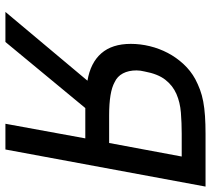

<svg xmlns="http://www.w3.org/2000/svg" viewBox="-55 -724 779 709"><g transform="rotate(90 334.5 -369.5)"><path d="M558 -651H474Q434 -651 396 -648Q358 -645 327 -631.5Q296 -618 274.5 -590.5Q253 -563 244 -514Q242 -506 241 -498.5Q240 -491 240 -484Q240 -455 251 -434Q262 -413 284 -403Q320 -383 406 -383H508ZM278 -303Q212 -314 177 -354Q142 -394 142 -463Q142 -498 150.5 -533Q159 -568 175.5 -599.5Q192 -631 216.5 -657.5Q241 -684 272 -701Q291 -711 311 -718.5Q331 -726 355 -730.5Q379 -735 408.5 -737Q438 -739 474 -739H669L532 0H437L491 -295H379L135 0H24Z"/></g></svg>

Font: Involve Medium Oblique
Style: Italic
Weight: 500
Italic angle: -10.5°
Designer: Stefan Peev
Foundry: Context Ltd.
Version: Version 1.001